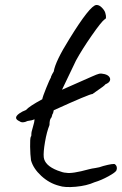

<svg xmlns="http://www.w3.org/2000/svg" viewBox="-20 -705 488 768"><path d="M365 -685Q376 -686 387 -675Q398 -664 401 -654Q408 -630 399 -628Q386 -619 347 -563Q308 -507 284 -463L228 -346Q328 -390 348 -399Q368 -408 376.5 -410Q385 -412 398.5 -408.5Q412 -405 417.5 -397Q423 -389 419 -381Q415 -373 402 -368Q399 -364 391 -358Q359 -336 350 -329Q338 -329 195 -264L192 -251Q190 -251 188.5 -244Q187 -237 185 -234Q178 -228 178 -205Q167 -178 160 -137Q153 -96 155 -76Q159 -43 210 -23Q233 -14 244 -14Q267 -9 336 -28Q347 -31 362 -33Q377 -35 393 -41Q434 -52 440 -48Q451 -39 446 -24Q443 -16 414 0Q385 16 358 24Q327 38 283 42Q239 46 216 38Q177 28 145 -1.5Q113 -31 104 -64Q101 -86 100.5 -118Q100 -150 103 -158Q106 -160 105.5 -168Q105 -176 111.5 -196.5Q118 -217 118 -228Q108 -223 90 -221Q70 -211 58 -220Q31 -232 57 -251Q68 -259 84 -265Q97 -280 149 -308Q151 -319 165 -353.5Q179 -388 184 -396V-398Q188 -408 195 -419Q201 -459 258 -550Q340 -683 365 -685Z"/></svg>

Font: Caveat
Style: Regular
Weight: 400
Designer: Pablo Impallari
Foundry: Creative Lab NY
Version: Version 1.096; ttfautohint (v1.3)